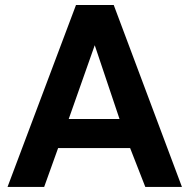

<svg xmlns="http://www.w3.org/2000/svg" viewBox="-20 -740 749 760"><path d="M700.2 0H555.2L495.1 -153.8H210L154.8 0H9.8L280.8 -720.2H430.2ZM453.1 -269 355 -561 252 -269Z"/></svg>

Font: Perun
Style: Bold
Weight: 700
Foundry: Copyright (c) Stefan Peev, Context Ltd, 2016
Version: Version 1.0000